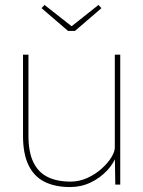

<svg xmlns="http://www.w3.org/2000/svg" viewBox="-20 -746 578 776"><path d="M263 10Q202 10 159.5 -11.5Q117 -33 95 -79Q73 -125 73 -197V-525H95V-197Q95 -132 114.5 -91Q134 -50 172 -31Q210 -12 265 -12Q301 -12 333.5 -27Q366 -42 391 -64.5Q416 -87 430 -110Q444 -133 444 -149V-525H466V0H446L444 -121L453 -123Q441 -87 413 -57Q385 -27 346.5 -8.5Q308 10 263 10ZM255 -621 148 -713 160 -726 277 -634H262L378 -726L390 -713L283 -621Z"/></svg>

Font: Lexend Deca Thin
Style: Regular
Weight: 250
Designer: Bonnie Shaver-Troup, Thomas Jockin
Foundry: Lexend
Version: Version 1.007